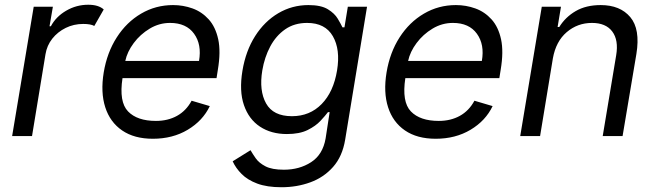

<svg xmlns="http://www.w3.org/2000/svg" viewBox="-20 -574 2769 810"><path d="M31.2 0 122.2 -545.5H203.1L188.9 -463.1H194.6Q215.9 -503.6 259.1 -528.8Q302.2 -554 352.3 -554Q395.6 -554 417.6 -534.1L377.8 -464.5Q362.9 -473 331 -473Q291.2 -473 257.3 -456.3Q223.4 -439.6 200.6 -410.9Q177.9 -382.1 171.9 -345.2L115.1 0Z M625 11.4Q546.5 11.4 495.4 -23.6Q444.2 -58.6 424 -121.6Q403.8 -184.7 417.6 -268.5Q431.5 -352.3 472.7 -416.4Q513.8 -480.5 575.3 -516.5Q636.7 -552.6 710.2 -552.6Q752.8 -552.6 792.3 -538.4Q831.7 -524.1 860.4 -492.4Q889.2 -460.6 900.6 -408.4Q911.9 -356.2 899.1 -279.8L893.5 -244.3H496.8Q481.5 -144.2 520.2 -104Q558.9 -63.9 637.8 -63.9Q688.2 -63.9 726.7 -85.2Q765.3 -106.5 788.4 -149.1L865.1 -126.4Q835.6 -64.6 772 -26.6Q708.5 11.4 625 11.4ZM508.5 -316.8H819.6Q831.7 -386 798.8 -431.6Q766 -477.3 697.4 -477.3Q651.6 -477.3 611.7 -453.3Q571.7 -429.3 544.2 -392.4Q516.7 -355.5 508.5 -316.8Z M1167.6 215.9Q1106.5 215.9 1065.3 200.5Q1024.1 185 999.3 160Q974.4 134.9 961.6 106.5L1036.9 59.7Q1045.5 74.6 1058.9 93.9Q1072.4 113.3 1100 127.7Q1127.5 142 1177.6 142Q1243.3 142 1292.6 110.1Q1342 78.1 1353.7 9.9L1370.7 -100.9H1363.6Q1352.3 -85.9 1332 -64.1Q1311.8 -42.3 1277.7 -25.4Q1243.6 -8.5 1190.3 -8.5Q1123.9 -8.5 1076.7 -39.8Q1029.5 -71 1009.1 -130.7Q988.6 -190.3 1002.8 -275.6Q1016.7 -359.4 1056.3 -421.7Q1095.9 -484 1154.1 -518.3Q1212.4 -552.6 1281.2 -552.6Q1334.5 -552.6 1363.1 -535Q1391.7 -517.4 1404.8 -495.2Q1418 -473 1424.7 -458.8H1433.2L1447.4 -545.5H1528.4L1436.1 15.6Q1424.4 85.9 1385.3 130.1Q1346.2 174.4 1289.4 195.1Q1232.6 215.9 1167.6 215.9ZM1211.6 -83.8Q1286.9 -83.8 1337 -135.1Q1387.1 -186.4 1402 -277Q1416.5 -365.4 1384.2 -421.3Q1351.9 -477.3 1275.6 -477.3Q1221.9 -477.3 1183.1 -450.3Q1144.2 -423.3 1120 -377.8Q1095.9 -332.4 1086.6 -277Q1072.4 -191.8 1102.5 -137.8Q1132.5 -83.8 1211.6 -83.8Z M1818.2 11.4Q1739.7 11.4 1688.6 -23.6Q1637.4 -58.6 1617.2 -121.6Q1596.9 -184.7 1610.8 -268.5Q1624.6 -352.3 1665.8 -416.4Q1707 -480.5 1768.5 -516.5Q1829.9 -552.6 1903.4 -552.6Q1946 -552.6 1985.4 -538.4Q2024.9 -524.1 2053.6 -492.4Q2082.4 -460.6 2093.8 -408.4Q2105.1 -356.2 2092.3 -279.8L2086.6 -244.3H1690Q1674.7 -144.2 1713.4 -104Q1752.1 -63.9 1831 -63.9Q1881.4 -63.9 1919.9 -85.2Q1958.5 -106.5 1981.5 -149.1L2058.2 -126.4Q2028.8 -64.6 1965.2 -26.6Q1901.6 11.4 1818.2 11.4ZM1701.7 -316.8H2012.8Q2024.9 -386 1992 -431.6Q1959.2 -477.3 1890.6 -477.3Q1844.8 -477.3 1804.9 -453.3Q1764.9 -429.3 1737.4 -392.4Q1709.9 -355.5 1701.7 -316.8Z M2312.5 -328.1 2258.5 0H2174.7L2265.6 -545.5H2346.6L2332.4 -460.2H2339.5Q2365.1 -501.8 2408.7 -527.2Q2452.4 -552.6 2514.2 -552.6Q2596.2 -552.6 2639 -501.8Q2681.8 -451 2664.8 -346.6L2606.5 0H2522.7L2579.5 -340.9Q2590.2 -404.8 2563 -441.1Q2535.9 -477.3 2477.3 -477.3Q2416.5 -477.3 2370.9 -438.4Q2325.3 -399.5 2312.5 -328.1Z"/></svg>

Font: Inter UI
Style: Italic
Weight: 400
Italic angle: -9.39999°
Designer: Rasmus Andersson
Foundry: rsms
Version: 3.2;8d6f07862